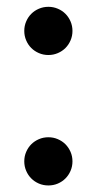

<svg xmlns="http://www.w3.org/2000/svg" viewBox="-20 -538 288 572"><path d="M52.3 -57.3Q52.3 -72.3 58 -85.5Q63.6 -98.6 73.2 -108.2Q82.7 -117.7 95.9 -123.4Q109.1 -129.1 124.1 -129.1Q139.1 -129.1 152.3 -123.4Q165.5 -117.7 175 -108.2Q184.5 -98.6 190.2 -85.5Q195.9 -72.3 195.9 -57.3Q195.9 -42.3 190.2 -29.1Q184.5 -15.9 175 -6.4Q165.5 3.2 152.3 8.9Q139.1 14.5 124.1 14.5Q109.1 14.5 95.9 8.9Q82.7 3.2 73.2 -6.4Q63.6 -15.9 58 -29.1Q52.3 -42.3 52.3 -57.3ZM52.3 -445.9Q52.3 -460.9 58 -474.1Q63.6 -487.3 73.2 -496.8Q82.7 -506.4 95.9 -512Q109.1 -517.7 124.1 -517.7Q139.1 -517.7 152.3 -512Q165.5 -506.4 175 -496.8Q184.5 -487.3 190.2 -474.1Q195.9 -460.9 195.9 -445.9Q195.9 -430.9 190.2 -417.7Q184.5 -404.5 175 -395Q165.5 -385.5 152.3 -379.8Q139.1 -374.1 124.1 -374.1Q109.1 -374.1 95.9 -379.8Q82.7 -385.5 73.2 -395Q63.6 -404.5 58 -417.7Q52.3 -430.9 52.3 -445.9Z"/></svg>

Font: Spartan MB SemBd
Style: Regular
Weight: 600
Designer: Matt Bailey, Mirko Velimirovic
Foundry: Matt Bailey
Version: Version 1.005